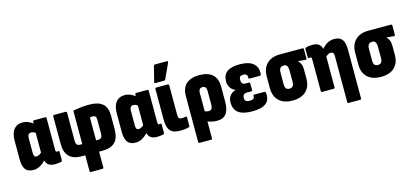

<svg xmlns="http://www.w3.org/2000/svg" viewBox="-72 -1290 4348 2028"><g transform="rotate(-15 2102.0 -276.0)"><path d="M143 8Q84 8 56.5 -27.5Q29 -63 29 -138V-337Q29 -393 43.5 -430.5Q58 -468 87 -487.5Q116 -507 159 -507Q194 -507 226 -492.5Q258 -478 283 -454L278 -356Q263 -368 248.5 -375Q234 -382 221 -382Q207 -382 198 -376.5Q189 -371 184.5 -359Q180 -347 180 -327V-169Q180 -144 187.5 -133Q195 -122 212 -122Q227 -122 243.5 -132Q260 -142 278 -161L296 -84Q268 -46 229 -19Q190 8 143 8ZM375 8Q325 8 299 -18Q273 -44 273 -94V-111L266 -128V-413L270 -445V-485Q270 -498 283 -498H403Q417 -498 417 -485V-142Q417 -126 420.5 -120.5Q424 -115 433 -115Q439 -115 442 -115.5Q445 -116 449 -117Q457 -119 457 -109V-15Q457 -3 444 1Q427 4 409.5 6Q392 8 375 8Z M722 185Q710 185 710 172V0H671Q582 0 536 -45Q490 -90 490 -187V-485Q490 -498 503 -498H628Q641 -498 641 -485V-177Q641 -150 651.5 -136.5Q662 -123 685 -123H710V-478Q710 -491 722 -492Q748 -496 791.5 -501.5Q835 -507 890 -507Q982 -507 1031.5 -467Q1081 -427 1081 -333V-187Q1081 -90 1035.5 -45Q990 0 899 0H861V172Q861 185 848 185ZM861 -123H885Q908 -123 919 -136.5Q930 -150 930 -177V-333Q930 -356 921 -366.5Q912 -377 892 -377Q884 -377 876 -376.5Q868 -376 861 -374Z M1260 8Q1201 8 1173.5 -27.5Q1146 -63 1146 -138V-337Q1146 -393 1160.5 -430.5Q1175 -468 1204 -487.5Q1233 -507 1276 -507Q1311 -507 1343 -492.5Q1375 -478 1400 -454L1395 -356Q1380 -368 1365.5 -375Q1351 -382 1338 -382Q1324 -382 1315 -376.5Q1306 -371 1301.5 -359Q1297 -347 1297 -327V-169Q1297 -144 1304.5 -133Q1312 -122 1329 -122Q1344 -122 1360.5 -132Q1377 -142 1395 -161L1413 -84Q1385 -46 1346 -19Q1307 8 1260 8ZM1492 8Q1442 8 1416 -18Q1390 -44 1390 -94V-111L1383 -128V-413L1387 -445V-485Q1387 -498 1400 -498H1520Q1534 -498 1534 -485V-142Q1534 -126 1537.5 -120.5Q1541 -115 1550 -115Q1556 -115 1559 -115.5Q1562 -116 1566 -117Q1574 -119 1574 -109V-15Q1574 -3 1561 1Q1544 4 1526.5 6Q1509 8 1492 8Z M1745 8Q1699 8 1668.5 -6Q1638 -20 1622.5 -55.5Q1607 -91 1607 -155V-485Q1607 -498 1620 -498H1745Q1758 -498 1758 -485V-162Q1758 -135 1766.5 -125Q1775 -115 1796 -115Q1809 -115 1820.5 -116.5Q1832 -118 1842 -120Q1852 -121 1852 -108V-18Q1852 -5 1841 -3Q1825 2 1801.5 5Q1778 8 1745 8ZM1623 -546Q1609 -546 1613 -560L1655 -725Q1656 -732 1660.5 -734.5Q1665 -737 1671 -737H1799Q1816 -737 1808 -719L1733 -556Q1729 -546 1716 -546Z M1911 185Q1898 185 1898 172V-327Q1898 -419 1948.5 -463Q1999 -507 2091 -507Q2185 -507 2234.5 -463Q2284 -419 2284 -328V-167Q2284 -78 2251.5 -35Q2219 8 2150 8Q2122 8 2089 0.5Q2056 -7 2032 -20L2031 -132Q2045 -124 2061 -119Q2077 -114 2090 -114Q2112 -114 2123 -128Q2134 -142 2134 -173V-324Q2134 -350 2123 -363Q2112 -376 2091 -376Q2071 -376 2060 -363Q2049 -350 2049 -324V172Q2049 185 2036 185Z M2535 8Q2435 8 2385.5 -28.5Q2336 -65 2336 -143Q2336 -184 2358 -214.5Q2380 -245 2421 -255V-257Q2387 -271 2367.5 -300.5Q2348 -330 2348 -371Q2348 -438 2393 -472.5Q2438 -507 2533 -507Q2632 -507 2680.5 -466Q2729 -425 2722 -349Q2720 -334 2709 -334H2598Q2585 -334 2585 -348Q2587 -368 2576.5 -379.5Q2566 -391 2542 -391Q2516 -391 2506 -380.5Q2496 -370 2496 -348Q2496 -320 2506.5 -307.5Q2517 -295 2543 -295H2578Q2590 -295 2590 -282V-213Q2590 -199 2578 -199H2531Q2506 -199 2495 -187.5Q2484 -176 2484 -151Q2484 -129 2497 -118Q2510 -107 2537 -107Q2563 -107 2577 -115.5Q2591 -124 2589 -144Q2588 -158 2601 -158H2713Q2723 -158 2725 -141Q2733 -66 2686 -29Q2639 8 2535 8Z M2977 8Q2882 8 2829.5 -41Q2777 -90 2777 -180V-310Q2777 -397 2828.5 -447.5Q2880 -498 2971 -498H3218Q3231 -498 3231 -485V-386Q3231 -379 3227.5 -375Q3224 -371 3218 -372L3139 -380V-377Q3154 -364 3165 -340Q3176 -316 3176 -281V-180Q3176 -90 3124 -41Q3072 8 2977 8ZM2977 -122Q3001 -122 3013.5 -136.5Q3026 -151 3026 -185V-307Q3026 -328 3022 -341.5Q3018 -355 3011.5 -362.5Q3005 -370 2996 -374H2976Q2953 -374 2940.5 -358.5Q2928 -343 2928 -306V-185Q2928 -151 2939.5 -136.5Q2951 -122 2977 -122Z M3541 185Q3528 185 3528 172V-333Q3528 -356 3520 -366Q3512 -376 3494 -376Q3478 -376 3461.5 -366Q3445 -356 3429 -340L3411 -415Q3439 -452 3478 -479.5Q3517 -507 3568 -507Q3625 -507 3652 -472.5Q3679 -438 3679 -362V172Q3679 185 3666 185ZM3301 0Q3288 0 3288 -13V-357Q3288 -373 3284.5 -378Q3281 -383 3272 -383Q3267 -383 3263.5 -382.5Q3260 -382 3255 -381Q3247 -379 3247 -390V-483Q3247 -495 3261 -498Q3277 -503 3295.5 -505Q3314 -507 3332 -507Q3380 -507 3406 -481Q3432 -455 3432 -405V-389L3439 -369V-13Q3439 0 3426 0Z M3944 8Q3849 8 3796.5 -41Q3744 -90 3744 -180V-310Q3744 -397 3795.5 -447.5Q3847 -498 3938 -498H4185Q4198 -498 4198 -485V-386Q4198 -379 4194.5 -375Q4191 -371 4185 -372L4106 -380V-377Q4121 -364 4132 -340Q4143 -316 4143 -281V-180Q4143 -90 4091 -41Q4039 8 3944 8ZM3944 -122Q3968 -122 3980.5 -136.5Q3993 -151 3993 -185V-307Q3993 -328 3989 -341.5Q3985 -355 3978.5 -362.5Q3972 -370 3963 -374H3943Q3920 -374 3907.5 -358.5Q3895 -343 3895 -306V-185Q3895 -151 3906.5 -136.5Q3918 -122 3944 -122Z"/></g></svg>

Font: Sofia Sans Condensed Black
Style: Regular
Weight: 900
Designer: Botio Nikoltchev, Ani Petrova
Foundry: lettersoup
Version: Version 4.101